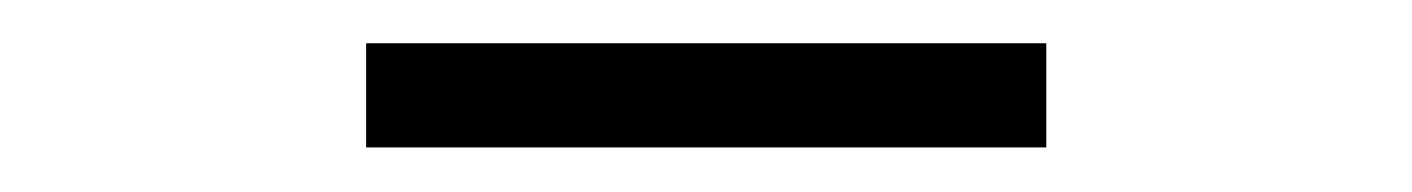

<svg xmlns="http://www.w3.org/2000/svg" viewBox="-20 -712 640 87"><path d="M145.9 -645.2V-692.4H454.1V-645.2Z"/></svg>

Font: Montserrat Alternates Thin
Style: Regular
Weight: 100
Designer: Julieta Ulanovsky
Foundry: Julieta Ulanovsky
Version: Version 9.000